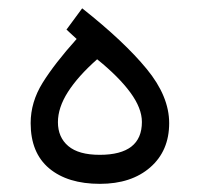

<svg xmlns="http://www.w3.org/2000/svg" viewBox="-20 -453 490 471"><path d="M181.6 -432.6Q284.7 -351.1 339.8 -283.9Q395 -216.8 395 -150.9Q395 -83 348.6 -42.5Q302.2 -2 225.1 -2Q146 -2 100.6 -40Q55.2 -78.1 55.2 -150.9Q55.2 -202.6 84.5 -249.8Q113.8 -296.9 168 -357.4L143.1 -380.4ZM218.3 -307.6Q171.4 -266.1 146.7 -227.5Q122.1 -189 122.1 -153.3Q122.1 -116.2 147.5 -94.7Q172.9 -73.2 224.6 -73.2Q328.1 -73.2 328.1 -153.8Q328.1 -187.5 299.6 -226.3Q271 -265.1 218.3 -307.6Z"/></svg>

Font: Vazir Light WOL-UI
Style: Light-WOL-UI
Weight: 300
Designer: Saber Rastikerdar
Foundry: Saber Rastikerdar
Version: Version 30.1.0